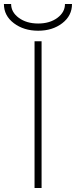

<svg xmlns="http://www.w3.org/2000/svg" viewBox="-44 -939 381 961"><path d="M128.9 2V-732.4H164.1V2ZM-24.4 -918.9H11.7Q11.7 -877.9 50.3 -849.6Q88.9 -821.3 147 -821.3Q205.1 -821.3 243.2 -849.6Q281.2 -877.9 281.2 -918.9H316.4Q316.4 -860.4 267.6 -822.8Q218.8 -785.2 147 -785.2Q75.2 -785.2 25.4 -822.8Q-24.4 -860.4 -24.4 -918.9Z"/></svg>

Font: Gen Shin Gothic ExtraLight
Style: Regular
Weight: 100
Designer: [Source Han Sans]
Ryoko NISHIZUKA  (kana & ideographs); Paul D. Hunt (Latin, Greek & Cyrillic); Wenlong ZHANG  (bopomofo
Version: Version 1.002.20150607